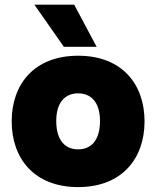

<svg xmlns="http://www.w3.org/2000/svg" viewBox="-20 -780 659 810"><path d="M309.6 9.3C495.1 9.3 589.8 -111.8 589.8 -268.1C589.8 -424.3 495.1 -544.9 309.6 -544.9C124 -544.9 29.3 -424.3 29.3 -268.1C29.3 -111.8 124 9.3 309.6 9.3ZM125 -760.3 249.5 -582.5H387.7L293 -760.3ZM217.3 -268.1C216.8 -349.6 255.9 -386.2 309.6 -386.2C363.3 -386.2 402.3 -349.6 401.9 -268.1C401.4 -186.5 363.3 -149.9 309.6 -149.9C255.9 -149.9 217.8 -186.5 217.3 -268.1Z"/></svg>

Font: Wand UI Pro Black
Style: Regular
Weight: 900
Designer: Andreas Faust
Version: Version 1.003;FEAKit 1.0